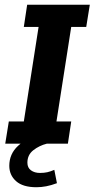

<svg xmlns="http://www.w3.org/2000/svg" viewBox="-20 -603 397 806"><path d="M2 0 17 -93H80L142 -490H80L94 -583H357L342 -490H279L217 -93H279L265 0ZM133 183Q76 183 47.5 157.5Q19 132 19 93Q19 43 56 9Q93 -25 146 -37L177 0Q145 8 120 27.5Q95 47 95 80Q95 101 110 112Q125 123 148 123Q165 123 178.5 120Q192 117 208 110L219 166Q195 175 174 179Q153 183 133 183Z"/></svg>

Font: Rokkitt SemiBold
Style: Bold Italic
Weight: 700
Italic angle: -9°
Version: Version 3.103